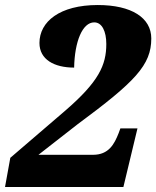

<svg xmlns="http://www.w3.org/2000/svg" viewBox="-32 -744 622 764"><path d="M-12 0H459L515 -233H447L440 -214C423 -171 401 -128 338 -128H121L276 -249C506 -419 570 -485 570 -591C570 -673 492 -724 357 -724C206 -724 125 -658 125 -573C125 -507 184 -475 263 -475C265 -579 296 -655 343 -655C374 -655 391 -619 391 -569C391 -485 361 -419 228 -304L9 -116Z"/></svg>

Font: Noto Serif SemiCondensed Black
Style: Italic
Weight: 900
Width: 4
Italic angle: -12°
Designer: Monotype Design Team
Foundry: Monotype Imaging Inc.
Version: Version 2.014